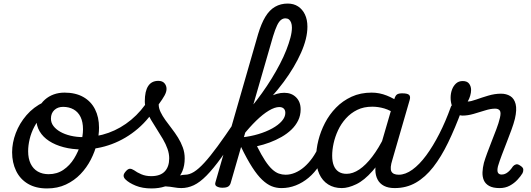

<svg xmlns="http://www.w3.org/2000/svg" viewBox="-20 -1039 2979 1078"><path d="M244 19Q181 19 137 -7Q93 -33 70.5 -79.5Q48 -126 48 -184Q48 -237 68.5 -291.5Q89 -346 128.5 -392Q168 -438 226 -466Q284 -494 359 -494Q376 -494 379 -483Q382 -472 375.5 -461Q369 -450 356 -450Q313 -450 278 -433.5Q243 -417 217 -389.5Q191 -362 173 -328Q155 -294 146.5 -258Q138 -222 138 -190Q138 -149 152 -120Q166 -91 192 -76Q218 -61 253 -61Q300 -61 336 -85.5Q372 -110 396 -149Q420 -188 433 -231.5Q446 -275 446 -313Q446 -354 432.5 -382Q419 -410 393.5 -424.5Q368 -439 334 -439Q315 -439 307 -451Q299 -463 300.5 -479Q302 -495 312.5 -507Q323 -519 342 -519Q404 -519 447.5 -494.5Q491 -470 513.5 -425.5Q536 -381 536 -322Q536 -281 524.5 -234.5Q513 -188 490 -143Q467 -98 432 -61.5Q397 -25 350 -3Q303 19 244 19Z M441 -200Q385 -200 337.5 -212.5Q290 -225 255.5 -247.5Q221 -270 202.5 -301.5Q184 -333 184 -370Q184 -405 197 -432.5Q210 -460 232 -479.5Q254 -499 282 -509Q310 -519 342 -519Q361 -519 369 -507Q377 -495 375 -479Q373 -463 363 -451Q353 -439 334 -439Q304 -439 285 -421Q266 -403 266 -373Q266 -350 280 -331.5Q294 -313 318.5 -299Q343 -285 376.5 -277Q410 -269 450 -269Q522 -269 590 -293.5Q658 -318 716.5 -366.5Q775 -415 818 -485Q829 -503 843.5 -500.5Q858 -498 867 -485Q876 -472 867 -456Q821 -374 754.5 -317Q688 -260 608 -230Q528 -200 441 -200Z M999 17Q979 17 957.5 13Q936 9 910.5 7.5Q885 6 851 13L882 -17Q912 -30 938 -39Q964 -48 985.5 -53Q1007 -58 1021 -58Q1030 -58 1032.5 -46.5Q1035 -35 1031 -20.5Q1027 -6 1018.5 5.5Q1010 17 999 17ZM830 19Q780 19 742 3.5Q704 -12 684 -32Q674 -42 674 -53Q674 -64 688 -79Q699 -91 709 -91.5Q719 -92 733 -83Q749 -71 773.5 -60.5Q798 -50 829 -50Q880 -50 905 -76.5Q930 -103 930 -150Q930 -176 920.5 -203Q911 -230 895 -257.5Q879 -285 861.5 -312Q844 -339 828 -366Q812 -393 802.5 -419Q793 -445 793 -470Q793 -527 812 -556Q831 -585 869 -585Q892 -585 903.5 -571.5Q915 -558 915 -540Q915 -523 904 -503Q893 -483 871 -453Q871 -432 881.5 -410Q892 -388 908.5 -365Q925 -342 944 -317.5Q963 -293 979.5 -266.5Q996 -240 1006.5 -211Q1017 -182 1017 -150Q1017 -69 965.5 -25Q914 19 830 19Z M997 17Q978 17 972.5 5.5Q967 -6 971.5 -20.5Q976 -35 988.5 -46.5Q1001 -58 1020 -58Q1043 -58 1069 -74Q1095 -90 1127.5 -125.5Q1160 -161 1201.5 -217.5Q1243 -274 1296 -353Q1307 -369 1319 -365Q1331 -361 1336 -346Q1341 -331 1330 -313Q1269 -218 1223 -154.5Q1177 -91 1139.5 -53Q1102 -15 1068 1Q1034 17 997 17Z M1228 15Q1211 15 1197.5 8Q1184 1 1190 -17L1429 -847Q1447 -907 1470 -945Q1493 -983 1524.5 -1001Q1556 -1019 1595 -1019Q1629 -1019 1653.5 -1003Q1678 -987 1692 -958Q1706 -929 1706 -889Q1706 -856 1697 -819.5Q1688 -783 1670.5 -743.5Q1653 -704 1628.5 -662.5Q1604 -621 1572.5 -578.5Q1541 -536 1503 -493.5Q1465 -451 1422 -409.5Q1379 -368 1331 -328L1327 -366Q1360 -400 1391 -438Q1422 -476 1451 -516.5Q1480 -557 1505.5 -598.5Q1531 -640 1552 -680.5Q1573 -721 1587.5 -758Q1602 -795 1610.5 -827Q1619 -859 1619 -884Q1619 -900 1614.5 -912Q1610 -924 1602 -930Q1594 -936 1582 -936Q1569 -936 1557.5 -927Q1546 -918 1535.5 -896Q1525 -874 1513 -835L1275 -11Q1271 2 1261 8.5Q1251 15 1228 15ZM1560 17Q1531 17 1505 6.5Q1479 -4 1452 -29.5Q1425 -55 1396 -100Q1367 -145 1333 -215H1323L1340 -268Q1387 -273 1430.5 -286Q1474 -299 1508.5 -318Q1543 -337 1562.5 -359.5Q1582 -382 1582 -405Q1582 -421 1573 -429.5Q1564 -438 1548 -438Q1523 -438 1489.5 -418Q1456 -398 1418.5 -361.5Q1381 -325 1342 -276L1343 -339Q1375 -393 1413.5 -433Q1452 -473 1494 -495.5Q1536 -518 1576 -518Q1617 -518 1642.5 -492.5Q1668 -467 1668 -425Q1668 -391 1654 -362.5Q1640 -334 1616 -311Q1592 -288 1560.5 -270Q1529 -252 1494 -239Q1459 -226 1423 -218Q1448 -168 1468.5 -137Q1489 -106 1508 -88.5Q1527 -71 1545.5 -64.5Q1564 -58 1583 -58Q1597 -58 1602 -46.5Q1607 -35 1604 -20.5Q1601 -6 1590 5.5Q1579 17 1560 17Z M1561 17Q1547 17 1541 5.5Q1535 -6 1537.5 -20.5Q1540 -35 1551.5 -46.5Q1563 -58 1584 -58Q1610 -58 1636.5 -69Q1663 -80 1687.5 -101Q1712 -122 1733.5 -152Q1755 -182 1771 -219Q1776 -234 1788.5 -234.5Q1801 -235 1810.5 -225.5Q1820 -216 1816 -202Q1799 -150 1772.5 -109.5Q1746 -69 1712.5 -41Q1679 -13 1640.5 2Q1602 17 1561 17Z M1899 17Q1855 17 1822.5 -3.5Q1790 -24 1772.5 -62.5Q1755 -101 1755 -155Q1755 -201 1767.5 -251Q1780 -301 1804.5 -348.5Q1829 -396 1866.5 -434.5Q1904 -473 1954 -496Q2004 -519 2067 -519Q2110 -519 2151.5 -502.5Q2193 -486 2226 -461L2214 -391Q2172 -420 2138 -430Q2104 -440 2070 -440Q2022 -440 1985.5 -422Q1949 -404 1922 -374Q1895 -344 1878 -307.5Q1861 -271 1853 -234Q1845 -197 1845 -165Q1845 -132 1854 -109.5Q1863 -87 1881 -75Q1899 -63 1926 -63Q1961 -63 1997.5 -87.5Q2034 -112 2070.5 -160Q2107 -208 2139 -274L2160 -227Q2119 -133 2072 -79.5Q2025 -26 1980 -4.5Q1935 17 1899 17ZM2196 17Q2160 17 2136 4.5Q2112 -8 2100 -31Q2088 -54 2087.5 -84Q2087 -114 2097 -150L2194 -483Q2200 -503 2209.5 -509Q2219 -515 2238 -515Q2268 -515 2277 -506Q2286 -497 2280 -477L2183 -142Q2168 -95 2177.5 -76.5Q2187 -58 2219 -58Q2232 -58 2238 -46.5Q2244 -35 2242 -20.5Q2240 -6 2228.5 5.5Q2217 17 2196 17Z M2196 17Q2177 17 2171.5 5.5Q2166 -6 2170.5 -20.5Q2175 -35 2187.5 -46.5Q2200 -58 2219 -58Q2256 -58 2295.5 -86.5Q2335 -115 2373 -166.5Q2411 -218 2446.5 -287.5Q2482 -357 2511 -438Q2514 -449 2525.5 -451.5Q2537 -454 2549.5 -451Q2562 -448 2569.5 -440Q2577 -432 2572 -419Q2535 -319 2496 -238.5Q2457 -158 2412.5 -101Q2368 -44 2315 -13.5Q2262 17 2196 17Z M2785 17Q2748 17 2726.5 5Q2705 -7 2696.5 -27Q2688 -47 2689 -72Q2690 -97 2697 -125Q2704 -149 2715.5 -180Q2727 -211 2740.5 -245.5Q2754 -280 2767 -314Q2780 -348 2787 -378Q2794 -408 2786 -418.5Q2778 -429 2760 -429Q2735 -429 2703.5 -419Q2672 -409 2639 -399.5Q2606 -390 2577 -390Q2556 -390 2541 -405Q2526 -420 2518 -443Q2510 -466 2510 -490Q2510 -514 2517.5 -535Q2525 -556 2540 -570Q2555 -584 2578 -584Q2603 -584 2614 -569Q2625 -554 2625 -534Q2625 -519 2620 -501.5Q2615 -484 2606 -469Q2623 -469 2653.5 -480Q2684 -491 2721 -502Q2758 -513 2793 -513Q2823 -513 2845 -499.5Q2867 -486 2875 -455Q2883 -424 2871 -372Q2864 -344 2851.5 -310Q2839 -276 2825 -240Q2811 -204 2798 -170Q2785 -136 2776 -106Q2770 -81 2775.5 -70Q2781 -59 2797 -59Q2810 -59 2821.5 -65.5Q2833 -72 2843 -83Q2853 -94 2860 -105Q2867 -113 2877 -116Q2887 -119 2901 -109Q2917 -99 2918 -88.5Q2919 -78 2914 -67Q2904 -50 2885.5 -30Q2867 -10 2842 3.5Q2817 17 2785 17Z"/></svg>

Font: Playwrite TZ
Style: Regular
Weight: 400
Designer: Veronika Burian, José Scaglione
Foundry: TypeTogether
Version: Version 1.002